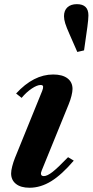

<svg xmlns="http://www.w3.org/2000/svg" viewBox="-20 -893 446 924"><path d="M122 10.5Q80 10.5 56.8 -8Q33.5 -26.5 33.5 -58.5Q33.5 -72 38.8 -92.5Q44 -113 52 -133L183 -455.5Q188 -468 187.5 -476Q187 -484 175.5 -484Q158.5 -484 132.8 -466.8Q107 -449.5 84 -422L57.5 -443Q141.5 -534.5 236 -534.5Q280.5 -534.5 304.8 -516Q329 -497.5 329 -465Q329 -452 324 -431.8Q319 -411.5 310.5 -391L181 -73Q178.5 -66.5 177.8 -63.5Q177 -60.5 177 -58Q177 -45.5 191 -45.5Q207 -45.5 232.8 -65.5Q258.5 -85.5 307.5 -136.5L335 -120Q277.5 -52.5 226.5 -21Q175.5 10.5 122 10.5ZM352 -643 314.5 -728.5Q300 -761 294 -780.2Q288 -799.5 288 -815Q288 -842.5 304.5 -857.8Q321 -873 350 -873Q405.5 -873 405.5 -819Q405.5 -811 404.2 -796Q403 -781 400.5 -763.5L384.5 -650.5Z"/></svg>

Font: Libre Caslon Text Bold
Style: Italic
Weight: 700
Italic angle: -22.583°
Designer: Pablo Impallari, Rodrigo Fuenzalida, Katja Schimmel
Foundry: Pablo Impallari, Rodrigo Fuenzalida
Version: Version 2.000